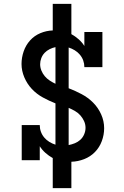

<svg xmlns="http://www.w3.org/2000/svg" viewBox="-20 -863 640 990"><path d="M252 107V-48Q232 -59 214.5 -74.5Q197 -90 185 -109V-37H92V-218H185Q185 -200 191 -183.5Q197 -167 208.5 -153.5Q220 -140 235 -131Q250 -122 266 -117V-330Q233 -343 201 -360.5Q169 -378 144.5 -404Q120 -430 105.5 -464Q91 -498 91 -533Q91 -566 102 -598Q113 -630 135 -654.5Q157 -679 188 -692Q219 -705 252 -706V-843H348V-687Q368 -676 385.5 -660.5Q403 -645 415 -626V-698H508V-517H415Q415 -535 409 -551.5Q403 -568 391.5 -581.5Q380 -595 365 -604Q350 -613 334 -618V-408Q368 -395 401 -377.5Q434 -360 460 -334Q486 -308 501.5 -273.5Q517 -239 517 -202Q517 -168 505 -135.5Q493 -103 469.5 -79Q446 -55 414 -42.5Q382 -30 348 -29V107ZM266 -431V-620Q251 -617 236 -609.5Q221 -602 210 -590.5Q199 -579 193 -563.5Q187 -548 187 -532Q187 -515 193.5 -499Q200 -483 211 -470Q222 -457 236.5 -447.5Q251 -438 266 -431ZM334 -115Q350 -118 366 -124.5Q382 -131 394.5 -142.5Q407 -154 414 -170.5Q421 -187 421 -204Q421 -222 413.5 -238.5Q406 -255 394 -268.5Q382 -282 366 -291Q350 -300 334 -307Z"/></svg>

Font: Iosevka Etoile Medium
Style: Regular
Weight: 500
Designer: Belleve Invis
Foundry: Belleve Invis
Version: Version 22.1.2; ttfautohint (v1.8.4)